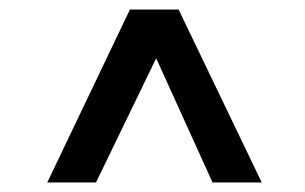

<svg xmlns="http://www.w3.org/2000/svg" viewBox="-20 -697 638 402"><path d="M79 -315 252 -677H354L528 -315H425L307 -575L181 -315Z"/></svg>

Font: CAT Schmalfette Thannhaeuser
Style: Regular
Weight: 700
Designer: Peter Wiegel nach Herbert Thanhaeuser 1939/40
Foundry: CAT-Fonts, Peter Wiegel
Version: Version 1.000